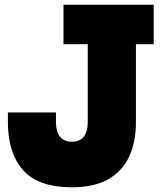

<svg xmlns="http://www.w3.org/2000/svg" viewBox="-20 -785 688 815"><path d="M285.5 10Q142 10 77.8 -63Q13.5 -136 13.5 -266.5V-307.5H217.5V-266.5Q217.5 -227 234.5 -205.2Q251.5 -183.5 285 -183.5Q319 -183.5 335.8 -205Q352.5 -226.5 352.5 -266.5V-597.5H249.5V-765H632.5V-597.5H557V-265.5Q557 -182 528.2 -120.2Q499.5 -58.5 439.5 -24.2Q379.5 10 285.5 10Z"/></svg>

Font: Hepta Slab ExtraBold
Style: Regular
Weight: 800
Designer: Michael LaGattuta
Foundry: Michael LaGattuta
Version: Version 1.102